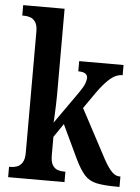

<svg xmlns="http://www.w3.org/2000/svg" viewBox="-54 -802 614 845"><g transform="rotate(5 253.0 -380.0)"><path d="M14 0V-46H23Q36 -46 49.5 -51Q63 -56 72.5 -70.5Q82 -85 82 -115V-649Q82 -677 72.5 -691Q63 -705 49.5 -709.5Q36 -714 23 -714H14V-760H197V-376Q197 -359 196 -332Q195 -305 194 -282.5Q193 -260 192 -256L292 -398Q311 -425 316.5 -440.5Q322 -456 322 -465Q322 -491 281 -491V-536H477V-491Q448 -491 421.5 -468Q395 -445 364 -401L316 -332L423 -131Q444 -90 462.5 -68Q481 -46 502 -46H506V0H494Q438 0 405 -7Q372 -14 351.5 -36.5Q331 -59 309 -104L238 -254L197 -194V-113Q197 -84 206 -69.5Q215 -55 228.5 -50.5Q242 -46 255 -46H263V0Z"/></g></svg>

Font: Noto Serif ExtraCondensed SemiBold
Style: Regular
Weight: 600
Width: 2
Designer: Monotype Design Team
Foundry: Monotype Imaging Inc.
Version: Version 2.015; ttfautohint (v1.8.4.7-5d5b)